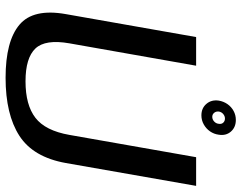

<svg xmlns="http://www.w3.org/2000/svg" viewBox="-108 -748 860 684"><g transform="rotate(90 322.0 -406.0)"><path d="M257.1 4.1Q387.9 4.1 464 -45.2Q540.1 -94.5 560.8 -210.7L642.2 -674.7H540L460.6 -223.4Q445.5 -137.3 399.6 -102.1Q353.8 -66.9 269.7 -66.9Q186.2 -66.9 152.7 -102.2Q119.3 -137.6 134.4 -223.4L214.1 -674.7H112L30.3 -210.7Q9.6 -94.5 68.2 -45.2Q126.7 4.1 257.1 4.1ZM391 -693.5Q408.4 -693.5 423.3 -701.9Q438.3 -710.3 448 -724.2Q457.7 -738.2 459.9 -755.3Q464.1 -781 448.8 -798.6Q433.4 -816.2 407.3 -816.2Q389.9 -816.2 375.3 -808.2Q360.6 -800.2 350.9 -786.4Q341.3 -772.6 338.4 -755.3Q334.7 -729.2 350 -711.4Q365.2 -693.5 391 -693.5ZM396.1 -732.2Q387.5 -732.2 381.9 -738.9Q376.4 -745.6 377.3 -755.3Q378.9 -765.1 386.2 -771.2Q393.6 -777.4 402.2 -777.4Q411.6 -777.4 417.1 -771.2Q422.7 -765.1 421.1 -755.3Q420.1 -745.6 412.8 -738.9Q405.5 -732.2 396.1 -732.2Z"/></g></svg>

Font: Anybody Thin
Style: Italic
Weight: 100
Italic angle: -10°
Designer: Tyler Finck
Foundry: Etcetera Type Company
Version: Version 1.114;gftools[0.9.25]